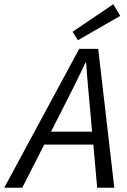

<svg xmlns="http://www.w3.org/2000/svg" viewBox="-71 -887 602 907"><path d="M227 -377C264 -449 297 -515 332 -590H336C341 -515 348 -446 354 -377L364 -265H170ZM-51 0H34L138 -204H370L388 0H469L393 -656H303ZM297 -697 497 -812 464 -867 272 -737Z"/></svg>

Font: Source Sans Pro
Style: Italic
Weight: 400
Italic angle: -11°
Designer: Paul D. Hunt
Foundry: Adobe Systems Incorporated
Version: Version 3.006;hotconv 1.0.111;makeotfexe 2.5.65597